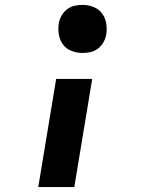

<svg xmlns="http://www.w3.org/2000/svg" viewBox="-20 -558 640 783"><path d="M317 -342Q293 -342 271.5 -350.5Q250 -359 237 -376.5Q224 -394 220 -417Q216 -440 220 -464Q223 -480 231.5 -495Q240 -510 254 -520.5Q268 -531 284 -534.5Q300 -538 317 -538Q340 -538 361.5 -529.5Q383 -521 396 -503.5Q409 -486 413 -463Q417 -440 413 -416Q410 -400 401.5 -385Q393 -370 379 -359.5Q365 -349 349 -345.5Q333 -342 317 -342ZM136 205 209 -236H356L283 205Z"/></svg>

Font: Iosevka Slab HvExObl
Style: Regular
Weight: 900
Width: 7
Italic angle: -9°
Monospace: yes
Designer: Belleve Invis
Foundry: Belleve Invis
Version: Version 11.1.1; ttfautohint (v1.8.3)